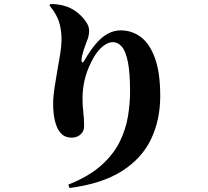

<svg xmlns="http://www.w3.org/2000/svg" viewBox="-20 -854 1040 961"><path d="M322 70Q425 29 486.5 -26Q548 -81 579 -144Q610 -207 620.5 -272Q631 -337 631 -396Q631 -488 620.5 -542Q610 -596 590.5 -619.5Q571 -643 544 -643Q528 -643 509 -632Q490 -621 471.5 -599Q453 -577 436 -542Q413 -496 403 -451Q393 -406 393 -362Q393 -324 397 -292.5Q401 -261 401 -222Q401 -197 383 -181Q365 -165 339 -165Q311 -165 293.5 -179Q276 -193 265 -218Q258 -235 254 -253Q250 -271 248 -291.5Q246 -312 246 -335Q246 -369 252.5 -412.5Q259 -456 267 -501Q275 -546 281.5 -585.5Q288 -625 288 -652Q288 -689 282 -719Q276 -749 262.5 -775Q249 -801 228 -826L231 -833Q249 -835 274 -831Q299 -827 317 -820Q346 -809 370.5 -788.5Q395 -768 410.5 -745Q426 -722 426 -702Q426 -680 420 -662Q414 -644 407 -627Q398 -603 393 -583Q388 -563 388 -555Q388 -542 392.5 -541.5Q397 -541 403 -552Q431 -601 459.5 -634.5Q488 -668 519 -685Q550 -702 584 -702Q640 -702 684.5 -669Q729 -636 755.5 -563.5Q782 -491 782 -373Q782 -254 736 -157.5Q690 -61 590 2.5Q490 66 328 87Z"/></svg>

Font: Noto Serif JP ExtraLight Black
Style: Regular
Weight: 900
Version: Version 2.003-H1;hotconv 1.1.1;makeotfexe 2.6.0